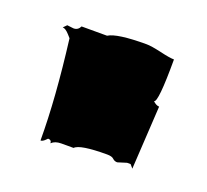

<svg xmlns="http://www.w3.org/2000/svg" viewBox="-68 -433 511 474"><g transform="rotate(20 187.5 -196.5)"><path d="M245.6 -63.5Q174.3 -63.5 162.1 -50.3Q146.5 -50.3 129.9 -50.3Q113.3 -50.3 104.5 -41.5Q104.5 -50.3 95.2 -50.3Q93.8 -49.3 90.8 -45.9Q84.5 -39.6 79.1 -39.6Q79.1 -149.9 60.1 -301.3Q58.6 -302.7 52.7 -309.6Q42.5 -320.8 35.2 -320.8L43.9 -329.6L61 -327.6Q72.8 -327.6 78.1 -338.9H145Q166.5 -352.5 243.7 -352.5Q256.8 -352.5 283 -346.4Q309.1 -340.3 320.3 -340.3Q320.3 -226.6 309.1 -226.6Q318.4 -218.3 325.7 -218.3L315.9 -51.8L308.1 -61H298.8L275.4 -53.7Q268.1 -53.7 263.2 -58.6Q258.3 -63.5 245.6 -63.5Z"/></g></svg>

Font: Butcherman
Style: Regular
Weight: 400
Version: Version 001.004